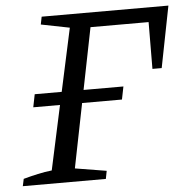

<svg xmlns="http://www.w3.org/2000/svg" viewBox="-49 -696 730 744"><g transform="rotate(-5 316.5 -324.0)"><path d="M10 0 16 -28Q45 -36 72.5 -42Q100 -48 127 -51L181 -301H77L87 -351H192L245 -596L134 -618L140 -648H633L586 -409H550L551 -591H325L277 -351H432L422 -301H267L217 -51L339 -31L333 0Z"/></g></svg>

Font: Piazzolla
Style: Italic
Weight: 400
Italic angle: -11.3°
Designer: Juan Pablo del Peral
Foundry: Huerta Tipografica
Version: Version 1.330